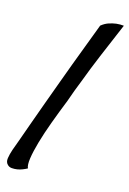

<svg xmlns="http://www.w3.org/2000/svg" viewBox="-117 -716 584 868"><g transform="rotate(15 175.0 -282.0)"><path d="M316.4 -658.2Q334 -660.2 351.6 -658.2Q313.5 -569.3 283.7 -498Q253.9 -426.8 234.4 -374Q210 -313.5 193.4 -264.6Q169.9 -206.1 149.4 -150.4Q128.9 -94.7 115.7 -48.8Q102.5 -2.9 97.7 29.8Q92.8 62.5 99.6 77.1Q90.8 82 78.6 86.9Q66.4 91.8 53.7 93.8Q41 95.7 28.8 94.7Q16.6 93.8 8.8 85.9Q-2.9 75.2 0 55.7Q2.9 36.1 10.7 13.7Q14.6 3.9 27.3 -31.7Q40 -67.4 57.6 -116.7Q75.2 -166 96.2 -223.6Q117.2 -281.2 137.7 -336.9L171.9 -429.7Q187.5 -471.7 207.5 -523.9Q227.5 -576.2 248 -630.9Q264.6 -644.5 282.7 -650.4Q300.8 -656.2 316.4 -658.2Z"/></g></svg>

Font: BKP Parklife Display
Style: Regular
Weight: 400
Designer: Font Diner, Inc.; LA MECHKY PLUS GmbH
Foundry: Font Diner, Inc.; LA MECHKY PLUS GmbH
Version: Version 1.007